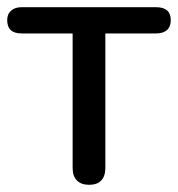

<svg xmlns="http://www.w3.org/2000/svg" viewBox="-22 -507 495 534"><path d="M226 7Q204 7 192 -5Q180 -17 180 -40V-414H38Q-2 -414 -2 -451Q-2 -468 9 -477.5Q20 -487 38 -487H412Q453 -487 453 -451Q453 -433 442.5 -423.5Q432 -414 412 -414H271V-40Q271 -17 259.5 -5Q248 7 226 7Z"/></svg>

Font: Nunito Medium
Style: Regular
Weight: 500
Designer: Vernon Adams
Foundry: Vernon Adams
Version: Version 3.601